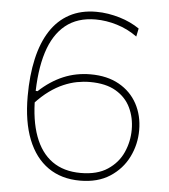

<svg xmlns="http://www.w3.org/2000/svg" viewBox="-51 -742 701 798"><g transform="rotate(5 299.5 -343.5)"><path d="M312 9Q234 9 178.8 -29.5Q123.5 -68 94.2 -141.8Q65 -215.5 65 -322Q65 -409 80.8 -478.2Q96.5 -547.5 128 -596Q159.5 -644.5 207.2 -670.2Q255 -696 319 -696Q344 -696 368.8 -692Q393.5 -688 417 -681Q440.5 -674 461.5 -664Q482.5 -654 500 -642L493 -608Q473 -622.5 451.8 -633Q430.5 -643.5 408.2 -650.2Q386 -657 363.5 -660.5Q341 -664 319 -664Q243 -664 193.5 -624Q144 -584 120 -507.5Q96 -431 96 -321Q96 -224.5 120.5 -158Q145 -91.5 193 -57.2Q241 -23 312 -23Q381 -23 424.2 -51.8Q467.5 -80.5 487.8 -125.8Q508 -171 508 -221Q508 -271 488.2 -312.2Q468.5 -353.5 426.5 -378.2Q384.5 -403 318 -403Q291.5 -403 264 -397.8Q236.5 -392.5 208 -380.2Q179.5 -368 150.5 -347Q121.5 -326 92 -294Q91 -304.5 90.8 -314Q90.5 -323.5 90.8 -331.8Q91 -340 92 -347L104 -346Q127.5 -368 152.8 -384.8Q178 -401.5 204.8 -412.8Q231.5 -424 259.8 -429.5Q288 -435 318 -435Q387.5 -435 437 -407.2Q486.5 -379.5 512.8 -331Q539 -282.5 539 -221Q539 -161.5 513 -109Q487 -56.5 436.5 -23.8Q386 9 312 9Z"/></g></svg>

Font: Commissioner Thin Thin
Style: Regular
Weight: 250
Version: Version 1.000